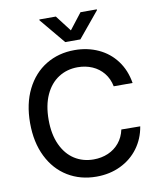

<svg xmlns="http://www.w3.org/2000/svg" viewBox="-99 -999 900 1086"><g transform="rotate(-10 351.5 -456.0)"><path d="M368.2 -618.2Q306.6 -618.2 258.3 -587.2Q210 -556.2 182.6 -496.6Q155.3 -437 155.3 -353.5Q155.3 -270 182.9 -210.2Q210.4 -150.4 258.5 -119.6Q306.6 -88.9 368.2 -88.9Q413.1 -88.9 451.2 -105.2Q489.3 -121.6 515.4 -153.1Q541.5 -184.6 550.8 -228.5L659.2 -227.5Q647.9 -158.2 608.2 -104.2Q568.4 -50.3 506.1 -20.3Q443.8 9.8 367.2 9.8Q274.9 9.8 202.6 -34.2Q130.4 -78.1 89.6 -160.4Q48.8 -242.7 48.8 -353.5Q48.8 -464.4 89.8 -546.6Q130.9 -628.9 203.1 -672.9Q275.4 -716.8 367.2 -716.8Q441.9 -716.8 503.9 -688.2Q565.9 -659.7 606.4 -605.5Q647 -551.3 659.2 -476.6H550.8Q542 -521 516.1 -553Q490.2 -585 451.9 -601.6Q413.6 -618.2 368.2 -618.2ZM367.2 -830.1 438.5 -921.9H532.2V-917L411.1 -770.5H324.2L202.1 -917V-921.9H296.9Z"/></g></svg>

Font: Pretendard GOV Medium
Style: Regular
Weight: 500
Designer: Base glyphs from Inter by Rasmus Andersson; Hangeul glyphs from Noto Sans CJK(Source Han Sans) by Jang Soo-young and Kan
Foundry: Kil Hyung-jin
Version: Version 1.309